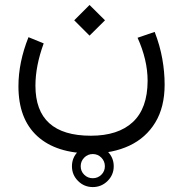

<svg xmlns="http://www.w3.org/2000/svg" viewBox="-20 -406 747 783"><path d="M273.4 272Q273.4 236.8 298.3 211.7Q323.2 186.5 358.4 186.5Q393.6 186.5 418.7 211.7Q443.8 236.8 443.8 272Q443.8 307.1 418.7 332Q393.6 356.9 358.4 356.9Q323.2 356.9 298.3 332Q273.4 307.1 273.4 272ZM309.1 272Q309.1 292.5 323.5 306.6Q337.9 320.8 358.4 320.8Q378.9 320.8 393.3 306.6Q407.7 292.5 407.7 272Q407.7 251.5 393.3 236.8Q378.9 222.2 358.4 222.2Q337.9 222.2 323.5 236.8Q309.1 251.5 309.1 272ZM282.7 -323.2 345.2 -385.7 408.2 -323.2 345.2 -260.7ZM541 -252 610.8 -275.9Q632.3 -220.2 641.8 -166.5Q651.4 -112.8 651.4 -61Q651.4 30.8 613.3 93.5Q575.2 156.2 507.6 188Q439.9 219.7 352.1 219.7Q209.5 219.7 132.3 149.4Q55.2 79.1 55.2 -54.2Q55.2 -151.9 96.2 -254.4L158.2 -229Q124.5 -137.2 124.5 -56.6Q124.5 147.5 350.6 147.5Q461.9 147.5 521.7 91.8Q581.5 36.1 582 -75.7Q582 -119.6 571.5 -163.8Q561 -208 541 -252Z"/></svg>

Font: Vazir Light FD-WOL-UI
Style: Light-FD-WOL-UI
Weight: 300
Designer: Saber Rastikerdar
Foundry: Saber Rastikerdar
Version: Version 30.0.0